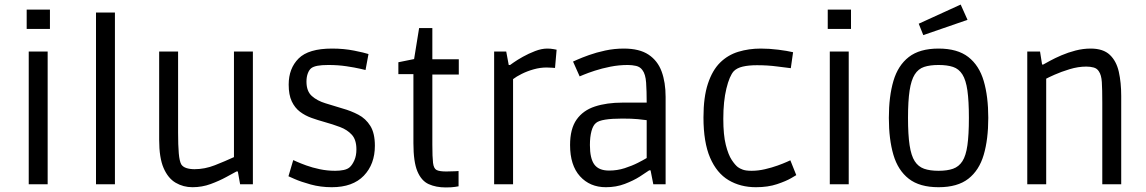

<svg xmlns="http://www.w3.org/2000/svg" viewBox="-20 -808 5025 842"><path d="M97 -681V-766H199V-681ZM106 0V-582H189V0Z M401 0V-753H484V0Z M824 13Q784 13 750.5 -6.5Q717 -26 697.5 -71Q678 -116 678 -195V-582H761V-226Q761 -171 764 -136Q767 -101 775 -87Q782 -76 797.5 -71Q813 -66 833 -66Q878 -66 922.5 -83.5Q967 -101 1006 -119V-582H1089V0H1033L1023 -56H1017Q1002 -48 972 -31.5Q942 -15 904 -1Q866 13 824 13Z M1435 13Q1386 13 1342.5 1Q1299 -11 1272 -23Q1245 -35 1245 -35L1266 -106Q1266 -106 1281.5 -99Q1297 -92 1323 -82.5Q1349 -73 1382 -66Q1415 -59 1450 -59Q1470 -59 1487 -62.5Q1504 -66 1514 -75Q1525 -85 1534 -105Q1543 -125 1543 -153Q1543 -195 1523 -217Q1503 -239 1471 -251Q1439 -263 1403 -273Q1374 -281 1346 -291Q1318 -301 1295.5 -318Q1273 -335 1259.5 -363.5Q1246 -392 1246 -437Q1246 -508 1289.5 -551.5Q1333 -595 1436 -595Q1488 -595 1533 -586Q1578 -577 1596 -571L1583 -501Q1583 -501 1559.5 -506.5Q1536 -512 1499 -517.5Q1462 -523 1420 -523Q1390 -523 1372 -519.5Q1354 -516 1345 -509Q1336 -502 1330 -486.5Q1324 -471 1324 -450Q1324 -408 1347.5 -387Q1371 -366 1407.5 -355Q1444 -344 1483 -332Q1519 -322 1551.5 -305Q1584 -288 1604 -256Q1624 -224 1624 -169Q1624 -88 1575.5 -37.5Q1527 13 1435 13Z M1935 14Q1892 14 1860 -0.5Q1828 -15 1810.5 -56.5Q1793 -98 1793 -180V-483H1727V-535L1796 -549L1818 -685H1876V-548H1992V-481H1876V-174Q1876 -119 1879 -94Q1882 -69 1894.5 -62.5Q1907 -56 1937 -56Q1961 -56 1976 -57Q1991 -58 1991 -58V9Q1991 9 1976 11.5Q1961 14 1935 14Z M2147 0V-582H2200L2211 -523H2217Q2217 -523 2232.5 -534Q2248 -545 2273 -559Q2298 -573 2326.5 -584Q2355 -595 2380 -595Q2395 -595 2408 -592.5Q2421 -590 2421 -590L2414 -510Q2414 -510 2401 -511Q2388 -512 2377 -512Q2349 -512 2320.5 -504Q2292 -496 2268 -484Q2244 -472 2230 -461V0Z M2637 13Q2567 13 2523.5 -35Q2480 -83 2480 -172Q2480 -243 2508.5 -283.5Q2537 -324 2589 -341Q2641 -358 2710 -358H2816Q2816 -408 2813.5 -445.5Q2811 -483 2797 -501Q2787 -515 2769.5 -519Q2752 -523 2733 -523Q2694 -523 2656.5 -515.5Q2619 -508 2588.5 -498Q2558 -488 2540 -480.5Q2522 -473 2522 -473L2493 -538Q2493 -538 2512 -546.5Q2531 -555 2563 -566.5Q2595 -578 2634.5 -586.5Q2674 -595 2716 -595Q2784 -595 2824 -568.5Q2864 -542 2881.5 -494.5Q2899 -447 2899 -383V0H2845L2833 -61H2827Q2813 -51 2785.5 -33.5Q2758 -16 2720 -1.5Q2682 13 2637 13ZM2651 -60Q2687 -60 2719.5 -70.5Q2752 -81 2777.5 -94Q2803 -107 2816 -115V-281Q2803 -283 2777 -285.5Q2751 -288 2709 -288Q2616 -288 2594 -269Q2581 -259 2574 -233.5Q2567 -208 2567 -172Q2567 -113 2586.5 -86.5Q2606 -60 2651 -60Z M3295 13Q3227 13 3175 -18Q3123 -49 3094 -116.5Q3065 -184 3065 -293Q3065 -382 3084.5 -441Q3104 -500 3138 -533.5Q3172 -567 3218 -581Q3264 -595 3316 -595Q3354 -595 3393.5 -590Q3433 -585 3458 -579L3448 -509Q3429 -511 3388 -516.5Q3347 -522 3300 -522Q3263 -522 3237.5 -516Q3212 -510 3198 -496Q3179 -475 3165.5 -419.5Q3152 -364 3152 -287Q3152 -216 3163 -172.5Q3174 -129 3189 -106.5Q3204 -84 3216 -75Q3224 -69 3237.5 -64Q3251 -59 3276 -59Q3305 -59 3335 -66Q3365 -73 3390 -82Q3415 -91 3430.5 -98Q3446 -105 3446 -105L3472 -40Q3472 -40 3450 -27Q3428 -14 3388 -0.5Q3348 13 3295 13Z M3610 -681V-766H3712V-681ZM3619 0V-582H3702V0Z M4096 13Q4013 13 3965.5 -24Q3918 -61 3898 -129Q3878 -197 3878 -291Q3878 -385 3898 -453Q3918 -521 3965.5 -558Q4013 -595 4096 -595Q4179 -595 4226.5 -558Q4274 -521 4294 -453Q4314 -385 4314 -291Q4314 -197 4294 -129Q4274 -61 4226.5 -24Q4179 13 4096 13ZM4096 -59Q4134 -59 4159.5 -68Q4185 -77 4200.5 -101Q4216 -125 4222.5 -171Q4229 -217 4229 -291Q4229 -365 4222.5 -411Q4216 -457 4200.5 -481.5Q4185 -506 4159.5 -514.5Q4134 -523 4096 -523Q4058 -523 4032.5 -514.5Q4007 -506 3991.5 -481.5Q3976 -457 3969 -411Q3962 -365 3962 -291Q3962 -217 3969 -171Q3976 -125 3991.5 -101Q4007 -77 4032.5 -68Q4058 -59 4096 -59ZM4029 -654 4009 -704 4193 -788 4223 -721Z M4485 0V-582H4541L4550 -525H4555Q4564 -530 4585 -541.5Q4606 -553 4635 -565.5Q4664 -578 4697 -586.5Q4730 -595 4763 -595Q4818 -595 4847 -567.5Q4876 -540 4886.5 -493Q4897 -446 4897 -387V0H4814V-358Q4814 -417 4812 -448Q4810 -479 4799 -495Q4791 -508 4776 -512Q4761 -516 4744 -516Q4708 -516 4670.5 -504.5Q4633 -493 4605 -480.5Q4577 -468 4568 -463V0Z"/></svg>

Font: Ruda
Style: Regular
Weight: 400
Designer: Mariela Monsalve and Angelina Sanchez
Foundry: Mariela Monsalve and Angelina Sanchez
Version: Version 2.000